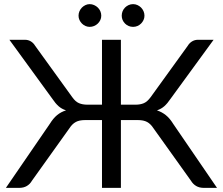

<svg xmlns="http://www.w3.org/2000/svg" viewBox="-20 -909 1078 929"><path d="M1030 0H965.5Q944.5 0 929 -9.2Q913.5 -18.5 904 -34.5L722.5 -288.5Q709 -309.5 691.8 -318.8Q674.5 -328 648 -328H565V0H473.5V-328H391Q364 -328 346.8 -318.8Q329.5 -309.5 316 -288.5L134.5 -34.5Q125.5 -18.5 110 -9.2Q94.5 0 73.5 0H8.5L221.5 -310.5Q237.5 -336.5 256.2 -352Q275 -367.5 299.5 -375Q278 -382 263 -395.5Q248 -409 234 -430L25.5 -716.5H101Q116.5 -716.5 129.2 -708.8Q142 -701 150 -687.5L329.5 -439Q345 -417 362.2 -409.8Q379.5 -402.5 402.5 -402.5H473.5V-716.5H565V-402.5H636.5Q659 -402.5 676 -409.8Q693 -417 709 -439L888.5 -687.5Q896.5 -701 909.5 -708.8Q922.5 -716.5 937.5 -716.5H1013.5L804.5 -430Q790.5 -409 775.5 -395.5Q760.5 -382 739.5 -375Q763.5 -367 782.5 -351.8Q801.5 -336.5 817.5 -310.5ZM470 -833Q470 -822 465.5 -812.2Q461 -802.5 453.2 -795Q445.5 -787.5 435.2 -783.2Q425 -779 414 -779Q403.5 -779 393.8 -783.2Q384 -787.5 376.5 -795Q369 -802.5 364.5 -812.2Q360 -822 360 -833Q360 -844.5 364.5 -854.8Q369 -865 376.5 -872.5Q384 -880 393.8 -884.5Q403.5 -889 414 -889Q425 -889 435.2 -884.5Q445.5 -880 453.2 -872.5Q461 -865 465.5 -854.8Q470 -844.5 470 -833ZM679 -833Q679 -822 674.5 -812.2Q670 -802.5 662.5 -795Q655 -787.5 645 -783.2Q635 -779 624 -779Q612.5 -779 602.5 -783.2Q592.5 -787.5 585 -795Q577.5 -802.5 573.2 -812.2Q569 -822 569 -833Q569 -844.5 573.2 -854.8Q577.5 -865 585 -872.5Q592.5 -880 602.5 -884.5Q612.5 -889 624 -889Q635 -889 645 -884.5Q655 -880 662.5 -872.5Q670 -865 674.5 -854.8Q679 -844.5 679 -833Z"/></svg>

Font: Lato
Style: Regular
Weight: 400
Designer: Lukasz Dziedzic with Adam Twardoch and Botio Nikoltchev
Foundry: tyPoland Lukasz Dziedzic
Version: Version 2.015; 2015-08-06; http://www.latofonts.com/